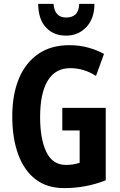

<svg xmlns="http://www.w3.org/2000/svg" viewBox="-20 -956 614 986"><path d="M300 -402H523V-30Q421 10 310 10Q222 10 163 -35Q104 -80 73.5 -163Q43 -246 43 -359Q43 -470 77 -552Q111 -634 176.5 -679Q242 -724 336 -724Q388 -724 433 -711.5Q478 -699 514 -679L473 -566Q411 -606 341 -606Q264 -606 225 -541.5Q186 -477 186 -355Q186 -242 218 -175.5Q250 -109 319 -109Q357 -109 389 -120V-286H300ZM465 -936Q465 -861 423.5 -817Q382 -773 319 -773Q256 -773 216.5 -814.5Q177 -856 176 -936H255Q260 -866 320 -866Q350 -866 367.5 -882Q385 -898 387 -936Z"/></svg>

Font: Noto Sans Lao ExtraCondensed
Style: Bold
Weight: 700
Width: 2
Designer: Monotype Design Team
Foundry: Monotype Imaging Inc.
Version: Version 2.003; ttfautohint (v1.8.4.7-5d5b)